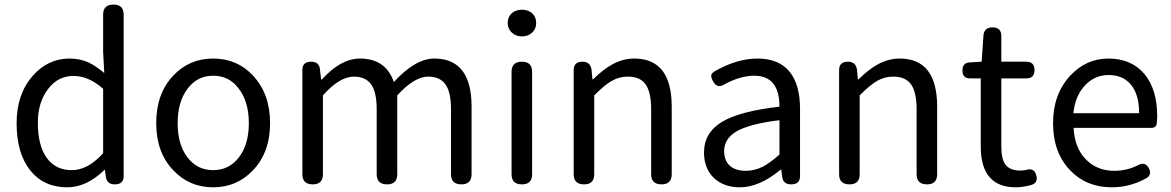

<svg xmlns="http://www.w3.org/2000/svg" viewBox="-20 -797 5063 830"><path d="M270.5 12.7Q169.9 12.7 111.3 -59.6Q51.8 -133.8 51.8 -264.6Q51.8 -389.6 121.1 -468.8Q186.5 -543.9 281.2 -543.9Q325.2 -543.9 362.3 -527.3Q391.6 -513.7 430.7 -481.4L425.8 -573.2V-733.4Q425.8 -777.3 470.7 -777.3Q514.6 -777.3 514.6 -733.4V-388.7V-36.1Q514.6 0 476.6 0Q442.4 0 437.5 -32.2L433.6 -62.5H431.6Q354.5 12.7 270.5 12.7ZM290 -61.5Q360.4 -61.5 425.8 -134.8V-273.4V-413.1Q363.3 -468.8 296.9 -468.8Q231.4 -468.8 188.5 -413.1Q143.6 -355.5 143.6 -265.6Q143.6 -168.9 181.6 -115.2Q219.7 -61.5 290 -61.5Z M901.4 12.7Q798.8 12.7 729.5 -60.5Q655.3 -137.7 655.3 -265.1Q655.3 -392.6 729.5 -470.7Q798.8 -543.9 901.4 -543.9Q1004.9 -543.9 1073.2 -470.7Q1147.5 -391.6 1147.5 -264.6Q1147.5 -137.7 1073.2 -60.5Q1003.9 12.7 901.4 12.7ZM901.4 -61.5Q970.7 -61.5 1013.2 -117.2Q1055.7 -172.9 1055.7 -264.6Q1055.7 -356.4 1012.7 -413.1Q971.7 -469.7 901.4 -469.7Q833 -469.7 790.5 -413.1Q748 -356.4 748 -264.6Q748 -172.9 790 -117.2Q832 -61.5 901.4 -61.5Z M1332 0Q1287.1 0 1287.1 -43.9V-264.6V-494.1Q1287.1 -530.3 1325.2 -530.3Q1360.4 -530.3 1363.3 -496.1L1368.2 -453.1H1371.1Q1453.1 -543.9 1536.1 -543.9Q1647.5 -543.9 1682.6 -442.4Q1775.4 -543.9 1857.4 -543.9Q2018.6 -543.9 2018.6 -335.9V-43.9Q2018.6 0 1974.6 0Q1929.7 0 1929.7 -43.9V-324.2Q1929.7 -398.4 1905.8 -432.1Q1881.8 -465.8 1831.1 -465.8Q1771.5 -465.8 1697.3 -384.8V-43.9Q1697.3 0 1653.3 0Q1608.4 0 1608.4 -43.9V-324.2Q1608.4 -398.4 1584.5 -432.1Q1560.5 -465.8 1509.8 -465.8Q1448.2 -465.8 1376 -384.8V-43.9Q1376 0 1332 0Z M2236.3 0Q2191.4 0 2191.4 -43.9V-486.3Q2191.4 -530.3 2236.3 -530.3Q2280.3 -530.3 2280.3 -486.3V-264.6V-43.9Q2280.3 0 2236.3 0ZM2236.3 -639.6Q2210 -639.6 2192.4 -656.2Q2174.8 -672.9 2174.8 -697.3Q2174.8 -723.6 2191.9 -739.3Q2209 -754.9 2236.3 -754.9Q2263.7 -754.9 2280.8 -739.3Q2297.9 -723.6 2297.9 -697.3Q2297.9 -671.9 2280.3 -656.2Q2263.7 -639.6 2236.3 -639.6Z M2504.9 0Q2460 0 2460 -43.9V-264.6V-494.1Q2460 -530.3 2498 -530.3Q2532.2 -530.3 2537.1 -496.1L2541 -454.1H2543.9Q2587.9 -497.1 2625 -517.6Q2671.9 -543.9 2721.7 -543.9Q2883.8 -543.9 2883.8 -335.9V-43.9Q2883.8 0 2839.8 0Q2794.9 0 2794.9 -43.9V-324.2Q2794.9 -398.4 2771 -432.1Q2747.1 -465.8 2694.3 -465.8Q2655.3 -465.8 2621.1 -445.3Q2592.8 -428.7 2548.8 -384.8V-43.9Q2548.8 0 2504.9 0Z M3178.7 12.7Q3110.4 12.7 3067.4 -26.4Q3023.4 -67.4 3023.4 -137.7Q3023.4 -223.6 3101.6 -270.5Q3178.7 -316.4 3349.6 -335.9Q3349.6 -469.7 3240.2 -469.7Q3179.7 -469.7 3110.4 -431.6Q3080.1 -413.1 3062.5 -445.3Q3053.7 -460.9 3054.7 -470.7Q3055.7 -480.5 3070.3 -489.3Q3166 -543.9 3254.9 -543.9Q3348.6 -543.9 3395.5 -484.4Q3438.5 -428.7 3438.5 -326.2V-163.1V-36.1Q3438.5 0 3400.4 0Q3365.2 0 3361.3 -33.2L3357.4 -63.5H3354.5Q3262.7 12.7 3178.7 12.7ZM3204.1 -58.6Q3241.2 -58.6 3277.3 -76.2Q3308.6 -92.8 3349.6 -128.9V-203.1V-277.3Q3219.7 -261.7 3163.1 -228.5Q3110.4 -197.3 3110.4 -143.6Q3110.4 -100.6 3137.7 -78.1Q3162.1 -58.6 3204.1 -58.6Z M3652.3 0Q3607.4 0 3607.4 -43.9V-264.6V-494.1Q3607.4 -530.3 3645.5 -530.3Q3679.7 -530.3 3684.6 -496.1L3688.5 -454.1H3691.4Q3735.4 -497.1 3772.5 -517.6Q3819.3 -543.9 3869.1 -543.9Q4031.2 -543.9 4031.2 -335.9V-43.9Q4031.2 0 3987.3 0Q3942.4 0 3942.4 -43.9V-324.2Q3942.4 -398.4 3918.5 -432.1Q3894.5 -465.8 3841.8 -465.8Q3802.7 -465.8 3768.6 -445.3Q3740.2 -428.7 3696.3 -384.8V-43.9Q3696.3 0 3652.3 0Z M4371.1 12.7Q4219.7 12.7 4219.7 -164.1V-458H4173.8Q4140.6 -458 4140.6 -492.2Q4140.6 -526.4 4172.9 -527.3L4223.6 -530.3L4231.4 -643.6Q4234.4 -678.7 4270.5 -678.7Q4308.6 -678.7 4308.6 -641.6V-530.3H4416Q4452.1 -530.3 4452.1 -494.1Q4452.1 -458 4416 -458H4379.9H4308.6V-162.1Q4308.6 -110.4 4326.2 -85.9Q4345.7 -59.6 4390.6 -59.6Q4403.3 -59.6 4416 -62.5Q4451.2 -73.2 4460 -38.1Q4468.8 -6.8 4437.5 2.9Q4400.4 12.7 4371.1 12.7Z M4786.1 12.7Q4676.8 12.7 4606.4 -60.5Q4532.2 -137.7 4532.2 -264.6Q4532.2 -388.7 4605.5 -468.8Q4674.8 -543.9 4771.5 -543.9Q4871.1 -543.9 4927.7 -476.6Q4982.4 -410.2 4982.4 -294.9Q4982.4 -283.2 4980.5 -263.7Q4978.5 -244.1 4956.1 -244.1H4799.8H4621.1Q4625 -159.2 4673.3 -108.9Q4721.7 -58.6 4796.9 -58.6Q4852.5 -58.6 4899.4 -83Q4929.7 -99.6 4946.3 -70.3Q4960.9 -42 4936.5 -27.3Q4866.2 12.7 4786.1 12.7ZM4620.1 -307.6H4761.7H4904.3Q4904.3 -387.7 4869.6 -430.2Q4835 -472.7 4772.5 -472.7Q4713.9 -472.7 4671.9 -429.7Q4627.9 -383.8 4620.1 -307.6Z"/></svg>

Font: Bpmf GenSen Rounded R
Style: R
Weight: 400
Foundry: But Ko
Version: Version 1.320